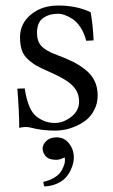

<svg xmlns="http://www.w3.org/2000/svg" viewBox="-20 -462 411 697"><path d="M186 36.6Q213.4 36.6 230.7 58.8Q248 81.1 248 109.4Q248 118.7 245.6 130.1Q243.2 141.6 236.1 156.5Q229 171.4 217.8 183.6Q206.5 195.8 186.3 204.8Q166 213.9 140.6 214.8L136.7 198.2Q158.2 193.8 174.1 184.6Q189.9 175.3 197.5 165.8Q205.1 156.2 209.7 144.8Q214.4 133.3 215.1 127.9Q215.8 122.6 215.8 119.1Q215.8 113.8 214.4 109.4Q196.8 118.2 185.1 118.2Q157.7 118.2 146.2 105.5Q134.8 92.8 134.8 76.7Q134.8 62.5 148.2 49.6Q161.6 36.6 186 36.6ZM43 -140.1 69.8 -141.1Q72.8 -116.7 81.8 -88.6Q90.8 -60.5 106 -44.9Q116.2 -34.2 135.5 -24.9Q154.8 -15.6 179.7 -15.6Q209.5 -15.6 238.3 -37.6Q267.1 -59.6 267.1 -93.3Q267.1 -126.5 244.4 -150.1Q221.7 -173.8 163.6 -199.2Q131.8 -212.9 114.7 -222.4Q97.7 -231.9 81.5 -246.6Q65.4 -261.2 59.1 -280.3Q52.7 -299.3 52.7 -326.7Q52.7 -376.5 92.3 -409.2Q131.8 -441.9 190.9 -441.9Q258.8 -441.9 309.1 -417.5Q317.4 -371.1 319.8 -315.4L293 -314Q285.6 -342.8 271.7 -363.5Q257.8 -384.3 241.9 -394Q226.1 -403.8 213.6 -408Q201.2 -412.1 191.4 -412.1Q158.2 -412.1 136.2 -396.2Q114.3 -380.4 114.3 -342.3Q114.3 -312 130.4 -294.7Q146.5 -277.3 187.5 -262.2Q221.7 -249.5 245.4 -237.5Q269 -225.6 290.8 -208.3Q312.5 -190.9 323.5 -168Q334.5 -145 334.5 -115.7Q334.5 -87.4 323 -64.5Q311.5 -41.5 294.4 -27.6Q277.3 -13.7 256.1 -4.4Q234.9 4.9 216.3 8.5Q197.8 12.2 182.1 12.2Q132.3 12.2 92.3 1.5Q84 -1 73.2 -1Q64.5 -1 49.8 2Q49.8 -53.7 43 -140.1Z"/></svg>

Font: Libertinage
Style: f
Weight: 400
Designer: OSP
Foundry: OSP
Version: Version 1.0; 2008; OFL relea